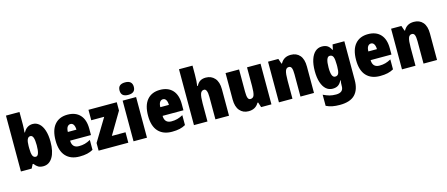

<svg xmlns="http://www.w3.org/2000/svg" viewBox="-58 -1530 5878 2523"><g transform="rotate(-15 2881.0 -268.5)"><path d="M235 -589Q235 -544 229 -482H235Q279 -563 360 -563Q410 -563 448 -529.5Q486 -496 507 -431.5Q528 -367 528 -278Q528 -142 481.5 -66Q435 10 355 10Q313 10 287 -5Q261 -20 235 -54H225L197 0H51V-760H235ZM235 -298V-268Q235 -198 248 -167Q261 -136 292 -136Q341 -136 341 -280Q341 -349 329 -383Q317 -417 290 -417Q235 -417 235 -298Z M1064 -310V-224H780Q782 -124 876 -124Q920 -124 956.5 -134Q993 -144 1033 -166V-31Q996 -10 952 0Q908 10 848 10Q728 10 662 -61.5Q596 -133 596 -274Q596 -416 658.5 -489.5Q721 -563 834 -563Q943 -563 1003.5 -498Q1064 -433 1064 -310ZM781 -342H898Q897 -386 882 -410Q867 -434 841 -434Q815 -434 798.5 -411.5Q782 -389 781 -342Z M1108 0V-104L1294 -411H1118V-553H1503V-440L1326 -142H1512V0Z M1772 -691Q1772 -607 1675 -607Q1578 -607 1578 -691Q1578 -736 1603 -756.5Q1628 -777 1675 -777Q1772 -777 1772 -691ZM1766 0H1583V-553H1766Z M2322 -310V-224H2038Q2040 -124 2134 -124Q2178 -124 2214.5 -134Q2251 -144 2291 -166V-31Q2254 -10 2210 0Q2166 10 2106 10Q1986 10 1920 -61.5Q1854 -133 1854 -274Q1854 -416 1916.5 -489.5Q1979 -563 2092 -563Q2201 -563 2261.5 -498Q2322 -433 2322 -310ZM2039 -342H2156Q2155 -386 2140 -410Q2125 -434 2099 -434Q2073 -434 2056.5 -411.5Q2040 -389 2039 -342Z M2589 -638Q2589 -547 2579 -485H2588Q2608 -526 2639 -544.5Q2670 -563 2715 -563Q2790 -563 2836 -511Q2882 -459 2882 -360V0H2697V-304Q2697 -415 2653 -415Q2616 -415 2602.5 -375.5Q2589 -336 2589 -247V0H2405V-760H2589Z M3459 0H3319L3297 -68H3287Q3244 10 3148 10Q3073 10 3028 -42.5Q2983 -95 2983 -193V-553H3167V-250Q3167 -193 3177 -166Q3187 -139 3211 -139Q3250 -139 3262.5 -176Q3275 -213 3275 -296V-553H3459Z M4038 -360V0H3854V-304Q3854 -361 3843.5 -388Q3833 -415 3806 -415Q3771 -415 3758 -377Q3745 -339 3745 -247V0H3561V-553H3701L3725 -483H3732Q3754 -523 3788 -543Q3822 -563 3872 -563Q3949 -563 3993.5 -511.5Q4038 -460 4038 -360Z M4418 -485H4425L4439 -553H4599V-25Q4599 106 4533 173Q4467 240 4328 240Q4270 240 4226 231.5Q4182 223 4142 203V52Q4190 75 4227.5 85Q4265 95 4314 95Q4414 95 4414 10V2Q4414 -36 4420 -70H4414Q4396 -30 4367 -10Q4338 10 4291 10Q4240 10 4202 -23.5Q4164 -57 4143 -121Q4122 -185 4122 -274Q4122 -365 4143.5 -430Q4165 -495 4203.5 -529Q4242 -563 4294 -563Q4341 -563 4370 -544Q4399 -525 4418 -485ZM4309 -272Q4309 -201 4322.5 -168Q4336 -135 4364 -135Q4397 -135 4410 -163.5Q4423 -192 4423 -256V-282Q4423 -355 4410.5 -386.5Q4398 -418 4363 -418Q4309 -418 4309 -272Z M5152 -310V-224H4868Q4870 -124 4964 -124Q5008 -124 5044.5 -134Q5081 -144 5121 -166V-31Q5084 -10 5040 0Q4996 10 4936 10Q4816 10 4750 -61.5Q4684 -133 4684 -274Q4684 -416 4746.5 -489.5Q4809 -563 4922 -563Q5031 -563 5091.5 -498Q5152 -433 5152 -310ZM4869 -342H4986Q4985 -386 4970 -410Q4955 -434 4929 -434Q4903 -434 4886.5 -411.5Q4870 -389 4869 -342Z M5712 -360V0H5528V-304Q5528 -361 5517.5 -388Q5507 -415 5480 -415Q5445 -415 5432 -377Q5419 -339 5419 -247V0H5235V-553H5375L5399 -483H5406Q5428 -523 5462 -543Q5496 -563 5546 -563Q5623 -563 5667.5 -511.5Q5712 -460 5712 -360Z"/></g></svg>

Font: Noto Sans Display Black Narrow
Style: Regular
Weight: 900
Width: 4
Designer: Monotype Design team
Foundry: Monotype Imaging Inc.
Version: Version 1.000